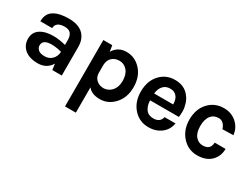

<svg xmlns="http://www.w3.org/2000/svg" viewBox="-61 -1037 2361 1811"><g transform="rotate(30 1119.0 -131.0)"><path d="M253 -284Q311 -284 387 -265V-313Q387 -364 366.5 -388.5Q346 -413 299.5 -413Q253 -413 228 -394.5Q203 -376 203 -342H74Q74 -425 132.5 -462Q191 -499 296 -499Q446 -499 490 -394Q505 -358 505 -309V0H402L393 -65Q346 14 249 14Q155 14 103 -32Q55 -76 55 -143.5Q55 -211 108 -247.5Q161 -284 253 -284ZM181 -142Q181 -115 203 -95.5Q225 -76 273.5 -76Q322 -76 353.5 -108.5Q385 -141 387 -190Q328 -206 277 -206Q181 -206 181 -142Z M677 237V-486H774L785 -420Q831 -499 925 -499Q1015 -499 1079 -431Q1147 -359 1147 -243Q1147 -126 1078 -54Q1014 14 925 14Q836 14 795 -39V237ZM795 -196Q795 -149 828 -120Q859 -93 904 -93Q925 -93 947.5 -102Q970 -111 988 -130Q1028 -172 1028 -242.5Q1028 -313 993.5 -353Q959 -393 909.5 -393Q860 -393 828.5 -364.5Q797 -336 795 -283Z M1226 -243Q1226 -360 1293 -431Q1356 -499 1454 -499Q1555 -499 1610 -428Q1636 -396 1648.5 -354Q1661 -312 1661 -277Q1661 -242 1657 -214H1343Q1345 -155 1372 -118Q1399 -81 1454 -81Q1527 -81 1541 -145H1660Q1647 -72 1593 -30Q1536 14 1454 14Q1358 14 1293 -56Q1226 -129 1226 -243ZM1344 -289H1551Q1551 -368 1500 -395Q1482 -405 1455 -405Q1405 -405 1377 -372.5Q1349 -340 1344 -289Z M1755 -243Q1755 -361 1824 -432Q1889 -499 1986 -499Q2032 -499 2068.5 -483.5Q2105 -468 2130 -443Q2180 -395 2189 -322L2070 -319Q2062 -351 2040.5 -372Q2019 -393 1991 -393Q1963 -393 1943 -384.5Q1923 -376 1908 -358Q1874 -316 1874 -242Q1874 -168 1906 -130.5Q1938 -93 1983.5 -93Q2029 -93 2049.5 -114.5Q2070 -136 2070 -173H2189Q2189 -93 2136 -40Q2082 14 1985 14Q1889 14 1824 -56Q1755 -131 1755 -243Z"/></g></svg>

Font: Karmilla
Style: Bold
Weight: 700
Designer: Jonathan Pinhorn
Version: Version 1.000